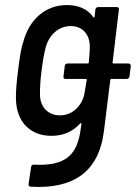

<svg xmlns="http://www.w3.org/2000/svg" viewBox="-20 -537 537 759"><path d="M488 -286H428C426 -286 424 -288 425 -290L450 -499C451 -505 448 -509 442 -509H368C362 -509 358 -505 357 -499L354 -471C353 -468 351 -466 349 -469C327 -501 291 -517 244 -517C159 -517 95 -459 72 -371C62 -343 56 -296 51 -255C46 -216 42 -173 43 -146C45 -52 102 0 184 0C231 0 269 -18 297 -49C300 -52 302 -50 302 -47L299 -27C286 76 239 120 115 114C108 113 104 117 103 123L93 190C92 197 95 200 101 201C269 211 371 144 391 -20L416 -221C416 -223 419 -225 420 -225H481C486 -225 491 -229 492 -235L497 -276C497 -282 494 -286 488 -286ZM217 -81C168 -81 138 -116 138 -164C138 -188 139 -215 144 -256C149 -295 154 -325 161 -351C174 -398 211 -434 260 -434C308 -434 336 -398 335 -351C335 -332 333 -315 331 -290C331 -287 329 -286 327 -286H247C241 -286 236 -282 236 -276L231 -235C230 -229 233 -225 239 -225H320C322 -225 323 -223 323 -221L313 -163C302 -117 266 -81 217 -81Z"/></svg>

Font: Barlow Semi Condensed Medium
Style: Italic
Weight: 500
Width: 4
Italic angle: -7°
Designer: Jeremy Tribby
Foundry: Tribby Type
Version: Version 1.422;hotconv 1.0.109;makeotfexe 2.5.65596